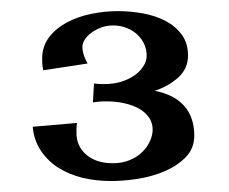

<svg xmlns="http://www.w3.org/2000/svg" viewBox="-20 -732 414 347"><path d="M181.2 -404.8Q153.8 -404.8 129.4 -410.6Q105 -416.5 85.7 -428.7Q66.4 -440.9 54 -459.5Q41.5 -478 39.1 -502.9L119.1 -509.8Q118.2 -502.4 118.2 -498.3Q118.2 -494.1 118.2 -491.2Q118.2 -480.5 122.3 -470.7Q126.5 -460.9 134.8 -453.4Q143.1 -445.8 155.3 -441.4Q167.5 -437 184.1 -437Q200.7 -437 213.9 -442.4Q227.1 -447.8 236.3 -456.5Q245.6 -465.3 250.7 -476.3Q255.9 -487.3 255.9 -498Q255.9 -509.8 249.5 -519.3Q243.2 -528.8 231.7 -535.4Q220.2 -542 204.8 -545.4Q189.5 -548.8 171.9 -548.8Q167.5 -548.8 162.4 -548.6Q157.2 -548.3 147.9 -546.9L149.9 -581.1Q157.7 -580.1 161.9 -580.1Q166 -580.1 169.9 -580.1Q185.1 -580.1 198.7 -584.2Q212.4 -588.4 222.7 -595.5Q232.9 -602.5 239 -612.1Q245.1 -621.6 245.1 -631.8Q245.1 -641.6 241 -651.4Q236.8 -661.1 229 -668.7Q221.2 -676.3 209.7 -681.2Q198.2 -686 184.1 -686Q172.9 -686 163.1 -682.4Q153.3 -678.7 145.5 -673.1Q137.7 -667.5 133.3 -660.6Q128.9 -653.8 128.9 -647Q128.9 -641.1 130.9 -634.3Q132.8 -627.4 138.2 -617.2L58.1 -605Q56.6 -612.8 56.4 -617.2Q56.2 -621.6 56.2 -626Q56.2 -648.4 68.8 -664.8Q81.5 -681.2 101.3 -691.7Q121.1 -702.1 145.3 -707Q169.4 -711.9 192.9 -711.9Q215.8 -711.9 238.5 -707.8Q261.2 -703.6 279.3 -694.1Q297.4 -684.6 308.6 -669.2Q319.8 -653.8 319.8 -631.8Q319.8 -607.9 302.2 -592Q284.7 -576.2 259.8 -567.9Q294.9 -561 313 -540.5Q331.1 -520 331.1 -486.8Q331.1 -463.9 315.9 -448.2Q300.8 -432.6 278.3 -422.9Q255.9 -413.1 229.5 -408.9Q203.1 -404.8 181.2 -404.8Z"/></svg>

Font: Original Surfer
Style: Regular
Weight: 400
Designer: Astigmatic (AOETI)
Foundry: Astigmatic (AOETI)
Version: Version 1.001